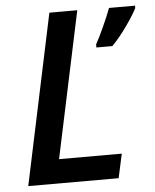

<svg xmlns="http://www.w3.org/2000/svg" viewBox="-52 -758 647 802"><g transform="rotate(-5 272.0 -357.0)"><path d="M34 0 185 -714H302L172 -101H435L413 0ZM368 -552H435Q468 -586 499 -630Q530 -674 544 -702V-712H435Q423 -680 403 -636Q383 -592 368 -565Z"/></g></svg>

Font: Noto Sans UI Medium
Style: Italic
Weight: 500
Italic angle: -12°
Designer: Monotype Design Team
Foundry: Monotype Imaging Inc.
Version: Version 1.901